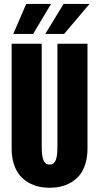

<svg xmlns="http://www.w3.org/2000/svg" viewBox="-20 -916 490 948"><path d="M45.5 -748.5 109.5 -896.5H232L143.5 -748.5ZM203.5 -748.5 294 -896.5H422L296.5 -748.5ZM37.5 -182.5V-700H186V-193Q186 -142.5 195.5 -123Q205 -103.5 225 -103.5Q245 -103.5 254.2 -122.8Q263.5 -142 263.5 -192.5V-700H412V-182.5Q412 -140 401.2 -106Q390.5 -72 372.5 -50.5Q354.5 -29 330 -14.8Q305.5 -0.5 279.5 5.2Q253.5 11 225 11Q196.5 11 170.8 5.2Q145 -0.5 120.2 -14.8Q95.5 -29 77.5 -50.5Q59.5 -72 48.5 -106Q37.5 -140 37.5 -182.5Z"/></svg>

Font: League Mono Condensed
Style: Bold
Weight: 700
Width: 1
Designer: Tyler Finck
Foundry: The League of Moveable Type / Tyler Finck
Version: Version 2.210